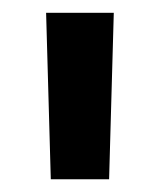

<svg xmlns="http://www.w3.org/2000/svg" viewBox="-20 -724 248 299"><path d="M59.1 -444.8 51.8 -704.1H157.2L149.9 -444.8Z"/></svg>

Font: TASA Orbiter Deck Medium
Style: Regular
Weight: 500
Designer: Weizhong Zhang
Version: Version 1.000;Glyphs 3.1.2 (3151)